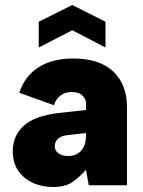

<svg xmlns="http://www.w3.org/2000/svg" viewBox="-20 -741 572 768"><path d="M402 -551 269 -620 135 -551V-654L269 -721L402 -654ZM335 0 324 -62Q297 -31 268.5 -12Q240 7 192 7Q148 7 111.5 -9.5Q75 -26 53 -58Q31 -90 31 -136Q31 -198 75 -238Q119 -278 214 -289L324 -301V-330Q324 -344 310 -358.5Q296 -373 267 -373Q241 -373 222 -359Q203 -345 196 -320L57 -370Q80 -438 135 -472.5Q190 -507 273 -507Q378 -507 433 -455Q488 -403 488 -312V0ZM324 -209 246 -200Q223 -197 211 -185Q199 -173 199 -156Q199 -139 213.5 -128Q228 -117 254 -117Q275 -117 290.5 -126.5Q306 -136 315 -154Q324 -172 324 -199Z"/></svg>

Font: Albert Sans Black
Style: Regular
Weight: 900
Designer: Andreas Rasmussen
Foundry: a.Foundry
Version: Version 1.025